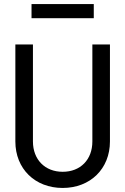

<svg xmlns="http://www.w3.org/2000/svg" viewBox="-20 -920 620 950"><path d="M524 -700H437V-220C437 -130 378 -70 290 -70C203 -70 143 -130 143 -220V-700H56V-220C56 -85 153 10 290 10C427 10 524 -85 524 -220ZM136 -830H444V-900H136Z"/></svg>

Font: CommitMono-dimboump
Style: Regular
Weight: 400
Monospace: yes
Designer: Eigil Nikolajsen
Foundry: Eigil Nikolajsen
Version: Version 1.143